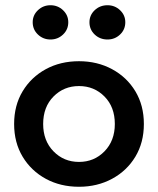

<svg xmlns="http://www.w3.org/2000/svg" viewBox="-20 -704 604 734"><path d="M322 -619Q322 -646 342 -665Q362 -684 391 -684Q419 -684 439 -665Q459 -646 459 -619Q459 -591 439 -572Q419 -553 391 -553Q362 -553 342 -572Q322 -591 322 -619ZM105 -619Q105 -646 125 -665Q145 -684 173 -684Q201 -684 221 -665Q241 -646 241 -619Q241 -591 221 -572Q201 -553 173 -553Q145 -553 125 -572Q105 -591 105 -619ZM34 -230Q34 -301 66.5 -355Q99 -409 155 -439.5Q211 -470 282 -470Q352 -470 408.5 -439.5Q465 -409 497.5 -355Q530 -301 530 -230Q530 -159 497.5 -105Q465 -51 408.5 -20.5Q352 10 282 10Q211 10 155 -20.5Q99 -51 66.5 -105Q34 -159 34 -230ZM145 -230Q145 -166 184.5 -125.5Q224 -85 282 -85Q340 -85 379.5 -125.5Q419 -166 419 -230Q419 -295 379.5 -335Q340 -375 282 -375Q224 -375 184.5 -335Q145 -295 145 -230Z"/></svg>

Font: Jost* Medium
Style: Regular
Weight: 500
Version: Version 3.7